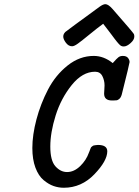

<svg xmlns="http://www.w3.org/2000/svg" viewBox="-20 -885 659 913"><path d="M133.8 -181.2Q133.8 -243.2 153.3 -317.1Q172.9 -391.1 208.5 -459.5Q244.1 -527.8 301.5 -573.5Q358.9 -619.1 425.8 -619.1Q473.6 -619.1 516.1 -585Q535.2 -606.9 543.5 -613Q551.8 -619.1 564 -619.1Q581.1 -619.1 588.6 -609.6Q596.2 -600.1 596.2 -589.8Q596.2 -584 559.1 -436Q555.2 -421.9 548.1 -415.5Q541 -409.2 535.9 -408.2Q530.8 -407.2 520 -407.2H512.2Q475.1 -407.2 475.1 -439.9Q475.1 -444.8 476.1 -458Q477.1 -471.2 477.1 -479Q477.1 -502.9 466.6 -523.4Q456.1 -543.9 432.1 -543.9Q372.1 -543.9 321 -480.5Q270 -417 244.6 -335.9Q219.2 -254.9 219.2 -188Q219.2 -121.1 243.7 -94Q268.1 -66.9 298.8 -66.9Q332 -66.9 361.1 -95Q390.1 -123 402.8 -159.2Q403.8 -161.1 406 -167Q408.2 -172.9 408.7 -174.3Q409.2 -175.8 411.1 -180.4Q413.1 -185.1 414.6 -186Q416 -187 419.4 -189.9Q422.9 -192.9 426.5 -193.4Q430.2 -193.8 435.1 -194.8Q439.9 -195.8 445.8 -195.8Q489.7 -195.8 490.2 -166Q490.2 -120.1 428.7 -56.2Q367.2 7.8 283.2 7.8Q258.3 7.8 234.6 -0.5Q210.9 -8.8 187 -28.8Q163.1 -48.8 148.4 -87.9Q133.8 -127 133.8 -181.2ZM280.8 -710.9Q280.8 -723.1 290.5 -732.9Q298.3 -739.7 453.6 -853Q470.7 -865.2 481 -865.2Q495.1 -865.2 515.6 -841.8Q611.8 -731.9 616.7 -723.1Q618.7 -718.3 618.7 -710.9Q618.7 -695.8 600.8 -679.9Q583 -664.1 568.8 -664.1Q564.9 -664.1 562.3 -664.6Q559.6 -665 556.6 -666.5Q553.7 -668 551.3 -669.9Q548.8 -671.9 544.2 -677Q539.6 -682.1 535.6 -687Q531.7 -691.9 524.7 -700.9Q517.6 -710 511.2 -719Q504.9 -728 493.4 -742.4Q481.9 -756.8 470.7 -772Q441.9 -751 405.3 -720.9Q368.7 -690.9 350.8 -678Q333 -665 322.8 -665Q305.7 -665 293.2 -681.9Q280.8 -698.7 280.8 -710.9Z"/></svg>

Font: CMU Typewriter Text
Style: BoldItalic
Weight: 700
Italic angle: -14.04°
Version: Version 0.7.0